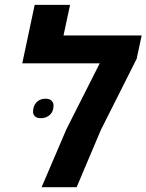

<svg xmlns="http://www.w3.org/2000/svg" viewBox="-20 -780 610 800"><path d="M153.3 0 256.8 -241.7 395.5 -516.1H72.8L124.5 -759.8H272L244.6 -632.3H570.3L549.3 -534.7L400.4 -238.8L299.3 0ZM151.4 -287.6Q132.8 -287.6 125.2 -295.7Q117.7 -303.7 117.7 -313.5Q117.7 -338.4 131.8 -353.5Q146 -368.7 168.9 -368.7Q187.5 -368.7 195.3 -359.9Q203.1 -351.1 203.1 -341.3Q203.1 -314.9 187.7 -301.3Q172.4 -287.6 151.4 -287.6Z"/></svg>

Font: Open Sans
Style: Bold Italic
Weight: 700
Italic angle: -12°
Designer: Monotype Design Team
Foundry: Monotype Imaging Inc.
Version: Version 3.003; ttfautohint (v1.8.4)